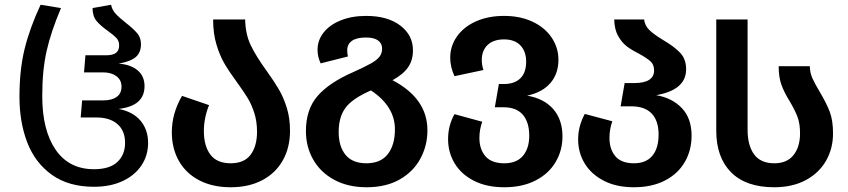

<svg xmlns="http://www.w3.org/2000/svg" viewBox="-20 -773 3573 809"><path d="M62 -365Q62 -478 83.5 -566Q105 -654 151 -753L237 -739Q195 -640 176.5 -558.5Q158 -477 158 -368Q158 -224 214.5 -142Q271 -60 376 -60Q442 -60 474.5 -90.5Q507 -121 507 -171Q507 -222 475 -250Q443 -278 386 -278H320L326 -350H415Q451 -350 471.5 -364.5Q492 -379 492 -408Q492 -436 470.5 -452Q449 -468 415 -468H334L340 -540H426Q455 -540 468.5 -550Q482 -560 482 -582Q482 -601 470 -613.5Q458 -626 434 -643Q403 -665 386.5 -685Q370 -705 370 -739L448 -753Q452 -732 467 -715.5Q482 -699 510 -677Q542 -652 558 -633Q574 -614 574 -587Q574 -552 552.5 -533Q531 -514 480 -505Q531 -501 560 -476.5Q589 -452 589 -410Q589 -369 562.5 -345Q536 -321 480 -314Q541 -302 572.5 -264Q604 -226 604 -171Q604 -118 576 -76Q548 -34 496.5 -10Q445 14 376 14Q269 14 198.5 -36.5Q128 -87 95 -172.5Q62 -258 62 -365Z M1103 -475Q1136 -429 1155.5 -395.5Q1175 -362 1188.5 -318.5Q1202 -275 1202 -222Q1202 -151 1171.5 -97Q1141 -43 1084.5 -13.5Q1028 16 952 16Q876 16 820 -13Q764 -42 734 -94.5Q704 -147 704 -216Q704 -295 747 -369L861 -330Q851 -307 845 -278Q839 -249 839 -221Q839 -158 866.5 -121.5Q894 -85 952 -85Q1009 -85 1036 -121Q1063 -157 1063 -218Q1063 -261 1051.5 -297Q1040 -333 1023.5 -360Q1007 -387 978 -427Q945 -472 925.5 -505.5Q906 -539 892 -585.5Q878 -632 878 -691H1013Q1014 -630 1036 -583.5Q1058 -537 1103 -475Z M1781 -224Q1781 -159 1751 -104Q1721 -49 1663.5 -16.5Q1606 16 1525 16Q1446 16 1388 -15.5Q1330 -47 1299.5 -101Q1269 -155 1269 -221Q1269 -312 1318 -368.5Q1367 -425 1468 -469Q1519 -492 1543.5 -506Q1568 -520 1579 -534Q1590 -548 1590 -568Q1590 -590 1573 -602.5Q1556 -615 1522 -615Q1483 -615 1463 -601Q1443 -587 1443 -561Q1443 -547 1446 -535L1331 -506Q1318 -534 1318 -563Q1318 -604 1344 -636.5Q1370 -669 1416.5 -687.5Q1463 -706 1523 -706Q1613 -706 1666.5 -665.5Q1720 -625 1720 -561Q1720 -519 1699.5 -489.5Q1679 -460 1634 -435Q1781 -358 1781 -224ZM1543 -392Q1465 -358 1436 -319Q1407 -280 1407 -217Q1407 -156 1436 -120.5Q1465 -85 1524 -85Q1584 -85 1614 -123.5Q1644 -162 1644 -228Q1644 -325 1543 -392Z M2350 -198Q2350 -139 2321 -90Q2292 -41 2236.5 -12.5Q2181 16 2105 16Q2030 16 1976.5 -11.5Q1923 -39 1895.5 -85Q1868 -131 1868 -187Q1868 -244 1895 -292L2012 -260Q2000 -227 2000 -192Q2000 -144 2025.5 -114.5Q2051 -85 2105 -85Q2157 -85 2183.5 -116.5Q2210 -148 2210 -201Q2210 -258 2183 -289.5Q2156 -321 2102 -321H2065L2082 -419H2104Q2148 -419 2172.5 -443Q2197 -467 2197 -513Q2197 -556 2173 -581.5Q2149 -607 2104 -607Q2059 -607 2034.5 -583.5Q2010 -560 2010 -520Q2010 -499 2017 -478L1895 -452Q1877 -491 1877 -530Q1877 -579 1905.5 -619.5Q1934 -660 1985.5 -683Q2037 -706 2104 -706Q2172 -706 2224 -681.5Q2276 -657 2304.5 -614.5Q2333 -572 2333 -521Q2333 -463 2299.5 -423.5Q2266 -384 2201 -370Q2272 -358 2311 -313.5Q2350 -269 2350 -198Z M2894 -201Q2894 -140 2865.5 -90.5Q2837 -41 2782 -12.5Q2727 16 2651 16Q2577 16 2524 -11.5Q2471 -39 2443.5 -84.5Q2416 -130 2416 -186Q2416 -241 2444 -293L2560 -262Q2548 -228 2548 -192Q2548 -144 2573 -114.5Q2598 -85 2651 -85Q2702 -85 2728.5 -116.5Q2755 -148 2755 -206Q2755 -264 2726 -294.5Q2697 -325 2640 -325H2595L2612 -423H2653Q2694 -423 2715 -436.5Q2736 -450 2736 -476Q2736 -501 2721 -514.5Q2706 -528 2672 -547Q2640 -563 2620 -578.5Q2600 -594 2584.5 -621.5Q2569 -649 2568 -691H2694Q2697 -665 2716 -646.5Q2735 -628 2773 -605Q2821 -577 2846 -550.5Q2871 -524 2871 -481Q2871 -394 2745 -372Q2813 -360 2853.5 -317Q2894 -274 2894 -201Z M2998 -222V-691H3130V-226Q3130 -160 3157.5 -122.5Q3185 -85 3243 -85Q3296 -85 3323.5 -119.5Q3351 -154 3351 -211Q3351 -252 3340.5 -280Q3330 -308 3307 -347Q3284 -384 3272.5 -416Q3261 -448 3261 -494H3392Q3393 -466 3403 -443.5Q3413 -421 3434 -386Q3462 -339 3476 -302.5Q3490 -266 3490 -211Q3490 -147 3460.5 -95.5Q3431 -44 3375 -14Q3319 16 3242 16Q3123 16 3060.5 -47Q2998 -110 2998 -222Z"/></svg>

Font: FiraGOUPP
Style: Medium
Weight: 400
Designer: bBox Type
Foundry: bBox Type GmbH
Version: Version 1.001